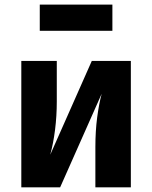

<svg xmlns="http://www.w3.org/2000/svg" viewBox="-20 -807 655 827"><path d="M543.6 -544.6V0H390.8V-173.3Q390.8 -242.6 398.5 -301Q406.2 -359.5 417.9 -403.1L239 0H71.8V-544.6H224.6V-369.2Q224.6 -307.7 217.2 -248.5Q209.7 -189.2 196.4 -140.5L375.4 -544.6ZM464.1 -674.4H151.3V-787.2H464.1Z"/></svg>

Font: FiraCode Nerd Font
Style: Bold
Weight: 700
Designer: Carrois Corporate, Edenspiekermann AG, Nikita Prokopov
Foundry: Carrois Corporate, Edenspiekermann AG, Nikita Prokopov
Version: Version 6.002;Nerd Fonts 2.1.0